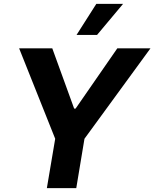

<svg xmlns="http://www.w3.org/2000/svg" viewBox="-20 -979 803 999"><path d="M79.5 -727.5H252L365.8 -414.1H373.4L590.4 -727.5H762.9L419.5 -257L376.8 0H223.8L267.2 -257ZM378.3 -797.3 481.1 -958.8H620.3L485 -797.3Z"/></svg>

Font: Inter Tight
Style: Italic
Weight: 400
Italic angle: -9.39999°
Designer: Rasmus Andersson
Foundry: rsms
Version: Version 3.002